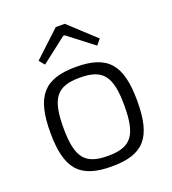

<svg xmlns="http://www.w3.org/2000/svg" viewBox="-132 -810 829 923"><g transform="rotate(-20 282.5 -349.0)"><path d="M438 -586 304 -710H258L125 -586L148 -558L277 -658H285L415 -558ZM283 -497C120 -497 60 -428 60 -242C60 -56 120 12 283 12C446 12 505 -56 505 -242C505 -428 446 -497 283 -497ZM283 -442C400 -442 439 -395 439 -242C439 -89 400 -42 283 -42C166 -42 127 -89 127 -242C127 -395 166 -442 283 -442Z"/></g></svg>

Font: SnT
Style: Regular
Weight: 300
Designer: Natanael Gama
Version: Version 1.001;PS 001.001;hotconv 1.0.70;makeotf.lib2.5.58329